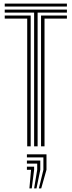

<svg xmlns="http://www.w3.org/2000/svg" viewBox="-20 -820 402 1076"><path d="M6.5 -783.2V-800H355V-783.2ZM171.2 0V-749.5H6.5V-766.2H355V-749.5H190.8V0ZM132.5 0V-715.8H6.5V-732.8H152V0ZM210 0V-732.8H355V-715.8H229.5V0ZM197.8 235.8 223.2 131.5V62.2H130.8V45H240.5V131.5L211 235.8ZM171.2 235.8 188.5 131.5V97H130.8V79.8H205.8V131.5L184.5 235.8ZM144.8 235.8 154 131.5H130.8V114.2H171.2V131.5L158 235.8Z"/></svg>

Font: Big Shoulders Inline Text SemiBold
Style: Regular
Weight: 600
Designer: Patric King
Foundry: XO Type Co
Version: Version 1.000